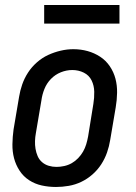

<svg xmlns="http://www.w3.org/2000/svg" viewBox="-20 -737 540 765"><path d="M203 8Q174 8 146.5 2Q119 -4 96 -19Q73 -34 58 -57Q43 -80 36 -106.5Q29 -133 29.5 -162.5Q30 -192 34 -221L56 -351Q60 -376 68.5 -400.5Q77 -425 91.5 -447.5Q106 -470 127 -488.5Q148 -507 172 -518Q196 -529 221.5 -535Q247 -541 272 -541Q302 -541 329 -533.5Q356 -526 379 -511Q402 -496 417.5 -473Q433 -450 440 -423.5Q447 -397 446.5 -367.5Q446 -338 441 -309L419 -179Q415 -154 406.5 -129.5Q398 -105 383.5 -82.5Q369 -60 348.5 -42Q328 -24 304 -12.5Q280 -1 254 3.5Q228 8 203 8ZM205 -72Q220 -72 236 -75.5Q252 -79 266 -87Q280 -95 291.5 -107Q303 -119 311 -133Q319 -147 323.5 -162Q328 -177 331 -193L352 -323Q356 -347 355.5 -371.5Q355 -396 345 -416.5Q335 -437 314 -447.5Q293 -458 268 -458Q245 -458 222.5 -449Q200 -440 183 -422.5Q166 -405 157 -382.5Q148 -360 145 -337L123 -207Q120 -191 119.5 -175Q119 -159 121.5 -144Q124 -129 130 -115Q136 -101 147.5 -91Q159 -81 174 -76.5Q189 -72 205 -72Q205 -72 205 -72Q205 -72 205 -72ZM456 -643H156V-717H456Z"/></svg>

Font: Iosevka Curly Medium Oblique
Style: Regular
Weight: 500
Italic angle: -9°
Monospace: yes
Designer: Belleve Invis
Foundry: Belleve Invis
Version: Version 11.1.0; ttfautohint (v1.8.3)